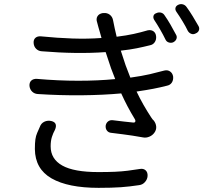

<svg xmlns="http://www.w3.org/2000/svg" viewBox="-20 -853 1040 925"><path d="M734 -790Q745 -795 756 -792Q767 -789 773 -779Q787 -759 801 -735Q815 -711 828 -686Q834 -676 830 -665.5Q826 -655 814 -649Q804 -645 793 -648.5Q782 -652 777 -663Q767 -684 752 -710Q737 -736 723 -757Q717 -767 719.5 -776.5Q722 -786 734 -790ZM839 -830Q850 -835 861 -832Q872 -829 879 -819Q893 -800 908 -775.5Q923 -751 936 -728Q942 -718 938.5 -707.5Q935 -697 923 -692Q912 -686 901.5 -690Q891 -694 885 -704Q875 -725 859.5 -750.5Q844 -776 830 -796Q823 -806 825.5 -815.5Q828 -825 839 -830ZM227 -270Q244 -266 248 -255Q252 -244 245 -228Q236 -212 230 -193Q224 -174 224 -148Q224 -87 280 -55.5Q336 -24 454 -24Q501 -24 534 -25.5Q567 -27 595 -30.5Q623 -34 654 -39Q671 -42 681.5 -32.5Q692 -23 691 -5Q690 11 678.5 24Q667 37 650 39Q604 46 562 49Q520 52 455 52Q308 52 228.5 6.5Q149 -39 148 -135Q148 -164 150.5 -181.5Q153 -199 159 -212.5Q165 -226 172 -242Q178 -259 193.5 -266.5Q209 -274 227 -270ZM462 -695Q458 -709 454 -722.5Q450 -736 448 -745Q442 -762 449.5 -774.5Q457 -787 475 -790H478Q496 -792 509 -782Q522 -772 525 -754Q532 -717 542 -676Q590 -682 624 -689.5Q658 -697 692 -707Q708 -710 719 -702.5Q730 -695 732 -679Q734 -663 726 -650.5Q718 -638 703 -635Q671 -627 639 -620.5Q607 -614 562 -609L585 -539L608 -479Q665 -487 701.5 -495.5Q738 -504 771 -513Q787 -517 799 -509Q811 -501 814 -485Q816 -468 808 -455.5Q800 -443 784 -440Q753 -432 719.5 -425.5Q686 -419 638 -412Q653 -380 671 -348.5Q689 -317 708 -288Q713 -280 715.5 -277.5Q718 -275 721 -272Q731 -259 732.5 -243.5Q734 -228 724 -214Q715 -201 699.5 -194.5Q684 -188 669 -191Q641 -196 618.5 -199.5Q596 -203 572 -206Q548 -209 516 -213Q503 -214 495.5 -223.5Q488 -233 489 -247Q491 -260 500 -267.5Q509 -275 522 -274Q553 -270 576 -267.5Q599 -265 618 -263Q629 -261 631.5 -266.5Q634 -272 629 -280Q610 -311 594 -341.5Q578 -372 564 -403Q477 -395 373.5 -394Q270 -393 162 -400Q146 -401 135 -411.5Q124 -422 122 -439Q121 -456 131 -465Q141 -474 158 -473Q261 -464 357 -464Q453 -464 535 -472L515 -524L489 -602Q420 -597 342.5 -598Q265 -599 181 -606Q165 -607 154 -618Q143 -629 142 -646Q141 -662 150.5 -670.5Q160 -679 176 -678Q256 -670 329 -667.5Q402 -665 469 -670Z"/></svg>

Font: Chiron GoRound TC
Style: Regular
Weight: 400
Designer: Ryoko NISHIZUKA 西塚涼子 (kana, bopomofo & ideographs); Paul D. Hunt (Latin, Greek & Cyrillic); Sandoll Communications 산돌커뮤니
Foundry: Adobe
Version: Version 1.000;hotconv 1.1.1;makeotfexe 2.6.0